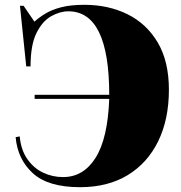

<svg xmlns="http://www.w3.org/2000/svg" viewBox="-20 -764 754 798"><path d="M313 14Q180 14 116.5 -44Q53 -102 45 -194L62 -197Q67 -141 93.5 -103Q120 -65 159 -46.5Q198 -28 242 -28Q327 -28 377.5 -108.5Q428 -189 434 -353H124V-370H434Q434 -717 264 -717Q229 -717 192.5 -696.5Q156 -676 131.5 -626.5Q107 -577 107 -488H89L63 -740H78L123 -674Q143 -692 169.5 -708Q196 -724 235 -734Q274 -744 331 -744Q430 -744 509.5 -705Q589 -666 635.5 -587.5Q682 -509 682 -391Q682 -268 637.5 -177Q593 -86 510.5 -36Q428 14 313 14Z"/></svg>

Font: Display Black
Style: Regular
Weight: 900
Designer: Latin by Veronika Burian and Jose Scaglione. Greek by Irene Vlachou. Cyrillic by Vera Evstafieva.
Foundry: TypeTogether
Version: Version 3.002